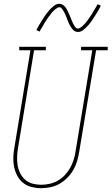

<svg xmlns="http://www.w3.org/2000/svg" viewBox="-20 -981 586 1009"><path d="M195 8Q170 8 145 1.5Q120 -5 101 -20.5Q82 -36 70.5 -58Q59 -80 54 -104.5Q49 -129 50 -155.5Q51 -182 56 -208L140 -717H81V-735H221V-717H159L75 -205Q71 -182 70 -158.5Q69 -135 72.5 -113Q76 -91 86 -71Q96 -51 112.5 -36.5Q129 -22 151 -16Q173 -10 196 -10Q218 -10 240.5 -15Q263 -20 283.5 -31.5Q304 -43 320.5 -60.5Q337 -78 348.5 -98.5Q360 -119 367 -141Q374 -163 377 -185L465 -717H406V-735H546V-717H485L396 -182Q392 -157 385 -133.5Q378 -110 365 -87.5Q352 -65 333 -46Q314 -27 291.5 -14.5Q269 -2 244.5 3Q220 8 195 8ZM390 -813Q383 -813 377 -815.5Q371 -818 366.5 -822Q362 -826 358.5 -830.5Q355 -835 352 -840Q349 -845 346 -850.5Q343 -856 340.5 -861.5Q338 -867 336 -872.5Q334 -878 331.5 -884.5Q329 -891 326.5 -897Q324 -903 321.5 -908.5Q319 -914 316.5 -918.5Q314 -923 310 -929Q306 -935 302 -939Q298 -943 292 -943Q287 -943 285 -941.5Q283 -940 279 -938Q275 -936 270 -932Q265 -928 259.5 -922Q254 -916 251.5 -913.5Q249 -911 247 -907.5Q245 -904 242.5 -901Q240 -898 237 -894.5Q234 -891 231.5 -887Q229 -883 226 -878.5Q223 -874 220 -869.5Q217 -865 214 -860Q211 -855 208 -849.5Q205 -844 201.5 -838.5Q198 -833 194.5 -827Q191 -821 188 -815L171 -823Q177 -835 183 -845Q189 -855 194.5 -864Q200 -873 205 -881Q210 -889 215 -896.5Q220 -904 225 -910Q230 -916 234 -921.5Q238 -927 246 -935Q254 -943 261.5 -949Q269 -955 276 -958Q283 -961 292 -961Q298 -961 304 -958.5Q310 -956 314.5 -952.5Q319 -949 323 -944Q327 -939 330 -934Q333 -929 335.5 -923.5Q338 -918 340.5 -912.5Q343 -907 345.5 -901.5Q348 -896 350.5 -889.5Q353 -883 355.5 -877Q358 -871 360.5 -865.5Q363 -860 365 -855.5Q367 -851 371 -845Q375 -839 379 -835Q383 -831 390 -831Q394 -831 396.5 -832.5Q399 -834 403 -836Q407 -838 411.5 -842Q416 -846 421.5 -852Q427 -858 429.5 -860.5Q432 -863 434.5 -866.5Q437 -870 439.5 -873Q442 -876 444.5 -880Q447 -884 449.5 -887.5Q452 -891 455 -895.5Q458 -900 461 -904.5Q464 -909 467 -914Q470 -919 473 -924.5Q476 -930 479.5 -935.5Q483 -941 486.5 -947Q490 -953 493 -959L510 -951Q504 -939 498.5 -929Q493 -919 487 -910Q481 -901 476 -893Q471 -885 466 -877.5Q461 -870 456.5 -864Q452 -858 447.5 -852.5Q443 -847 435 -839Q427 -831 419.5 -825Q412 -819 405 -816Q398 -813 390 -813Z"/></svg>

Font: Iosevka Slab Thin
Style: Italic
Weight: 100
Italic angle: -9°
Monospace: yes
Designer: Belleve Invis
Foundry: Belleve Invis
Version: Version 11.1.1; ttfautohint (v1.8.3)